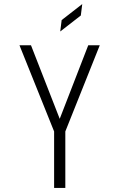

<svg xmlns="http://www.w3.org/2000/svg" viewBox="-20 -922 590 942"><path d="M245.5 0V-277L75.5 -700H132L273 -339L413 -700H469.5L300.5 -277V0ZM275.5 -767.5 282.5 -823.5 383.5 -902 376.5 -846Z"/></svg>

Font: Trispace SemiCondensed ExtraLight
Style: Regular
Weight: 200
Width: 4
Designer: Tyler Finck
Foundry: Etcetera Type Company
Version: Version 1.210; ttfautohint (v1.8.3)